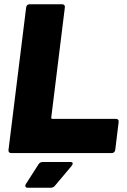

<svg xmlns="http://www.w3.org/2000/svg" viewBox="-20 -720 597 903"><path d="M20 -15 103 -685Q104 -692 108 -696Q112 -700 119 -700H272Q279 -700 282.5 -696Q286 -692 285 -685L221 -167Q221 -161 226 -161H525Q532 -161 535.5 -157Q539 -153 538 -146L522 -15Q521 -8 516.5 -4Q512 0 505 0H33Q26 0 22.5 -4Q19 -8 20 -15ZM99 154Q99 149 102 145L161 53Q168 42 180 42H311Q322 42 322 49Q322 53 317 60L238 154Q230 163 219 163H111Q99 163 99 154Z"/></svg>

Font: Barlow Black
Style: Italic
Weight: 900
Italic angle: -7°
Designer: Jeremy Tribby
Foundry: Tribby Type
Version: Version 1.408